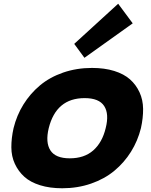

<svg xmlns="http://www.w3.org/2000/svg" viewBox="-20 -1007 817 1037"><path d="M550.8 -314.9Q570.3 -391.6 542.7 -434.3Q515.1 -477.1 437 -477.1Q283.7 -477.1 243.2 -314.9Q224.6 -237.8 252.2 -194.8Q279.8 -151.9 356.9 -151.9Q435.1 -151.9 483.6 -194.6Q532.2 -237.3 550.8 -314.9ZM741.2 -314.9Q724.1 -246.1 687.5 -187.5Q650.9 -128.9 597.7 -84.7Q544.4 -40.5 471.9 -15.4Q399.4 9.8 315.9 9.8Q248.5 9.8 196.3 -6.6Q144 -22.9 111.6 -52.2Q79.1 -81.5 60.3 -122.1Q41.5 -162.6 41.3 -211.2Q41 -259.8 53.2 -314.9Q70.3 -384.3 106.7 -442.9Q143.1 -501.5 195.8 -545.7Q248.5 -589.8 321 -615Q393.6 -640.1 477.1 -640.1Q544.4 -640.1 596.9 -623.8Q649.4 -607.4 682.1 -578.4Q714.8 -549.3 733.6 -508.5Q752.4 -467.8 752.9 -418.9Q753.4 -370.1 741.2 -314.9ZM618.2 -986.8 696.8 -880.9 436 -694.8 380.9 -770Z"/></svg>

Font: Sinkin Sans 800 Black Italic
Style: Regular
Weight: 900
Italic angle: -112°
Designer: Keith Bates
Foundry: K-Type
Version: Sinkin Sans (version 1.0)  by Keith Bates   •   © 2014   www